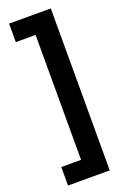

<svg xmlns="http://www.w3.org/2000/svg" viewBox="-169 -779 644 995"><g transform="rotate(-20 153.0 -281.5)"><path d="M23 63H132V-626H23V-728H253V165H23Z"/></g></svg>

Font: Noto Sans ExtraCondensed
Style: Bold
Weight: 700
Width: 2
Designer: Monotype Design Team
Foundry: Monotype Imaging Inc.
Version: Version 2.013; ttfautohint (v1.8.4.7-5d5b)